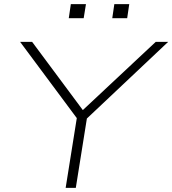

<svg xmlns="http://www.w3.org/2000/svg" viewBox="-20 -907 832 927"><path d="M297 0 354 -357 361 -323 77 -705H135L384 -370H374L732 -705H792L387 -323L403 -357L346 0ZM522 -819 532 -887H604L594 -819ZM312 -819 322 -887H395L384 -819Z"/></svg>

Font: Nunito Sans 10pt Expanded ExtraLight
Style: Italic
Weight: 250
Width: 7
Italic angle: -9°
Designer: Vernon Adams
Foundry: Vernon Adams
Version: Version 3.101;gftools[0.9.27]